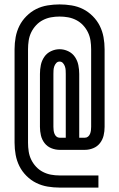

<svg xmlns="http://www.w3.org/2000/svg" viewBox="-20 -775 540 870"><path d="M250 75Q223 75 196 70.5Q169 66 144.5 54Q120 42 100 22Q80 2 68 -22Q56 -46 51 -73Q46 -100 46 -128V-552Q46 -580 51 -607Q56 -634 68 -658Q80 -682 100 -702Q120 -722 144 -734Q168 -746 195.5 -750.5Q223 -755 250 -755Q277 -755 304.5 -750.5Q332 -746 356 -734Q380 -722 400 -702Q420 -682 432 -658Q444 -634 449 -607Q454 -580 454 -552V-200Q454 -180 449.5 -161Q445 -142 433 -126.5Q421 -111 402.5 -103.5Q384 -96 365 -96H250Q231 -96 212.5 -103.5Q194 -111 182 -126.5Q170 -142 165.5 -161Q161 -180 161 -200V-440Q161 -460 165 -480Q169 -500 180.5 -517Q192 -534 211 -543Q230 -552 250 -552Q270 -552 289 -543Q308 -534 319.5 -517Q331 -500 335 -480Q339 -460 339 -440V-151H365Q373 -151 379 -156Q385 -161 388 -168.5Q391 -176 392 -184Q393 -192 393 -200V-552Q393 -572 390 -591.5Q387 -611 378.5 -628.5Q370 -646 356.5 -660.5Q343 -675 325.5 -684Q308 -693 289 -696.5Q270 -700 250 -700Q230 -700 211 -696.5Q192 -693 174.5 -684Q157 -675 143.5 -660.5Q130 -646 121.5 -628.5Q113 -611 110 -591.5Q107 -572 107 -552V-128Q107 -108 110 -88.5Q113 -69 121.5 -51.5Q130 -34 143.5 -19.5Q157 -5 174.5 4Q192 13 211 16.5Q230 20 250 20H426V75ZM250 -151H278V-440Q278 -448 277.5 -457Q277 -466 274 -474.5Q271 -483 265 -489.5Q259 -496 250 -496Q241 -496 235 -489.5Q229 -483 226 -474.5Q223 -466 222.5 -457Q222 -448 222 -440V-200Q222 -192 223 -184Q224 -176 227 -168.5Q230 -161 236 -156Q242 -151 250 -151Z"/></svg>

Font: iosevka_custom_sans_ss08 Light
Style: Regular
Weight: 300
Designer: Belleve Invis
Foundry: Belleve Invis
Version: Version 10.3.0; ttfautohint (v1.8.3)